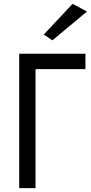

<svg xmlns="http://www.w3.org/2000/svg" viewBox="-20 -980 475 1000"><path d="M253 -770 208 -800 358 -960 433 -920ZM425 -700V-620H165V0H80V-700Z"/></svg>

Font: Venryn Sans
Style: Regular
Weight: 400
Designer: Owen Earl, indestructible type* (font) & Cristiano Sobral (main changes)
Version: Version 3.600; ttfautohint (v1.8.3)